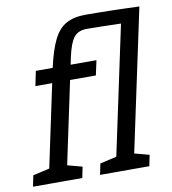

<svg xmlns="http://www.w3.org/2000/svg" viewBox="-98 -775 759 845"><g transform="rotate(-10 281.5 -352.5)"><path d="M51.7 0 157.7 -500Q174.7 -577 196.9 -622.1Q219.2 -667.2 253.6 -686.2Q288 -705.3 341.3 -705.3Q364.2 -705.3 395.2 -704.8Q426.2 -704.3 458.2 -703.8Q490.2 -703.2 518.2 -702.1Q546.3 -701 563.3 -700.5Q580.3 -700 580.3 -700L487.3 -640Q487.3 -640 463.6 -640.5Q439.8 -641 404.7 -642Q369.5 -643 334.8 -643Q296.7 -643 277.3 -618.8Q258 -594.5 244.7 -533L131.7 0ZM68.8 -434.2 82.2 -500H353.2L339 -434.2ZM351.3 0 500.3 -700H580.3L431.3 0ZM-18.5 0 -8.5 -49.2 81.7 -70 61.5 0ZM121.7 0 130.3 -70.8 211.7 -49.2 201.7 0ZM421.3 0 430 -70.8 511.3 -49.2 501.3 0ZM281.2 0 291.2 -49.2 381.3 -70 361.2 0Z"/></g></svg>

Font: Epunda Slab Light
Style: Italic
Weight: 300
Italic angle: -12°
Designer: Simon Atzbach
Foundry: typofactur
Version: Version 1.102